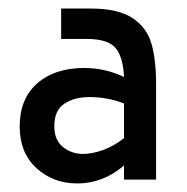

<svg xmlns="http://www.w3.org/2000/svg" viewBox="-20 -704 437 449"><path d="M345 -508V-284H270V-317Q221 -275 161 -275Q104 -275 65 -311Q26 -347 26 -408Q26 -473 67 -509Q108 -545 177 -545Q226 -545 270 -524Q268 -570 250.5 -591.5Q233 -613 182 -613H123V-684H193Q256 -684 289.5 -662Q323 -640 334 -602.5Q345 -565 345 -508ZM270 -381V-462Q232 -477 189 -477Q154 -477 130.5 -461.5Q107 -446 107 -409Q107 -376 127.5 -360Q148 -344 174 -344Q195 -344 220.5 -353Q246 -362 270 -381Z"/></svg>

Font: Biryani
Style: Regular
Weight: 400
Designer: Dan Reynolds and Mathieu Réguer
Foundry: Dan Reynolds and Mathieu Réguer
Version: Version 1.004; ttfautohint (v1.1) -l 5 -r 5 -G 72 -x 0 -D la